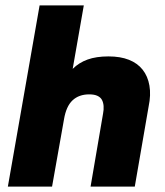

<svg xmlns="http://www.w3.org/2000/svg" viewBox="-20 -688 610 708"><path d="M9 0 126 -668H289L248 -434Q271 -457 303 -468.5Q335 -480 380 -480Q424 -480 455.5 -467.5Q487 -455 506 -431Q525 -407 531 -372.5Q537 -338 528 -295L477 0H314L360 -269Q363 -284 362 -297Q361 -310 356 -319.5Q351 -329 339.5 -334.5Q328 -340 309 -340Q271 -340 247.5 -318Q224 -296 216 -248L172 0Z"/></svg>

Font: Gantari ExtraBold
Style: Italic
Weight: 800
Italic angle: -10°
Designer: Anugrah Pasau
Foundry: Lafontype
Version: Version 1.000